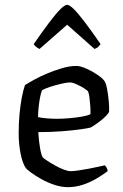

<svg xmlns="http://www.w3.org/2000/svg" viewBox="-20 -772 507 792"><path d="M260 0Q233 0 204.5 -9.5Q176 -19 151 -33Q126 -47 109 -59.5Q92 -72 87 -78Q73 -98 65 -138Q57 -178 57 -222Q57 -263 60.5 -301Q64 -339 70 -370Q76 -401 83 -421Q97 -430 121.5 -443.5Q146 -457 176 -469.5Q206 -482 237 -491Q268 -500 295 -500Q311 -500 335 -489.5Q359 -479 380.5 -464.5Q402 -450 410 -439Q417 -430 421.5 -406.5Q426 -383 428.5 -356Q431 -329 430 -310Q421 -296 406.5 -283.5Q392 -271 377.5 -261Q363 -251 354 -246Q344 -243 312 -238.5Q280 -234 234.5 -230.5Q189 -227 138 -227Q140 -192 145 -162.5Q150 -133 156 -123Q161 -118 175.5 -108.5Q190 -99 208 -89Q226 -79 243 -72.5Q260 -66 272 -66Q284 -66 304 -69Q324 -72 345.5 -76Q367 -80 385 -84Q403 -88 412 -90Q416 -87 420 -80Q424 -73 424 -66Q403 -50 376.5 -34.5Q350 -19 320.5 -9.5Q291 0 260 0ZM214 -282Q240 -282 267.5 -284.5Q295 -287 318 -291Q341 -295 353 -301Q354 -314 352.5 -333.5Q351 -353 349 -370Q347 -387 343 -395Q341 -399 326.5 -408Q312 -417 295.5 -424.5Q279 -432 268 -432Q257 -432 233 -426.5Q209 -421 186 -413.5Q163 -406 153 -399Q148 -386 144.5 -366.5Q141 -347 139 -326.5Q137 -306 137 -289Q149 -286 170.5 -284Q192 -282 214 -282ZM143 -570Q133 -575 127 -580.5Q121 -586 119 -590Q157 -645 184 -680.5Q211 -716 229 -734Q247 -752 257 -752Q267 -752 285 -734Q303 -716 330 -680.5Q357 -645 395 -590Q392 -586 386.5 -580Q381 -574 370 -570L257 -670Z"/></svg>

Font: Texturina 12pt Light
Style: Regular
Weight: 300
Designer: Guillermo Torres Carreño
Foundry: Omnibus-Type
Version: Version 1.002